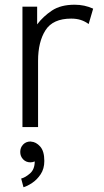

<svg xmlns="http://www.w3.org/2000/svg" viewBox="-20 -536 440 810"><path d="M354 -434.6Q338.9 -445.8 321 -451.7Q303.2 -457.5 280.3 -457.5Q203.1 -457.5 171.9 -408.4Q140.6 -359.4 140.6 -279.3V0H74.7V-507.8H136.7V-433.1Q162.1 -466.8 199.2 -491.5Q236.3 -516.1 294.9 -516.1Q336.9 -516.1 373 -499.5ZM65.4 105Q65.4 86.4 77.6 73.7Q89.8 61 108.4 61Q109.9 61 110.8 61Q110.8 61 111.3 61.5Q131.8 62.5 149.4 82Q167 101.6 167 143.1Q167 175.8 151.6 199Q136.2 222.2 115.5 235.8Q94.7 249.5 79.1 253.9L69.3 217.3Q86.9 212.9 106.7 195.6Q126.5 178.2 126.5 145Q117.7 148.9 108.4 148.9Q89.8 148.9 77.6 136.2Q65.4 123.5 65.4 105Z"/></svg>

Font: Giphurs Light
Style: Regular
Weight: 300
Version: Version 0.920; ttfautohint (v1.8.4.7-5d5b)